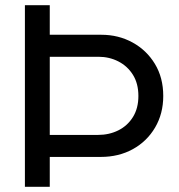

<svg xmlns="http://www.w3.org/2000/svg" viewBox="-20 -720 688 740"><path d="M76 0V-700H171.8V-586H371Q436.5 -586 490.8 -556.3Q545 -526.6 577.1 -473.6Q609.2 -420.6 609.2 -350.2Q609.2 -281.9 577.7 -228.4Q546.2 -175 491.9 -145.1Q437.6 -115.2 368.6 -115.2H171.8V0ZM171.8 -200H357.6Q400.9 -200 436.3 -217.7Q471.6 -235.4 492.5 -269.1Q513.4 -302.9 513.4 -350.1Q513.4 -398 492.4 -431.6Q471.4 -465.2 436.3 -483.2Q401.2 -501.2 359.2 -501.2H171.8Z"/></svg>

Font: MuseoModerno Thin
Style: Regular
Weight: 100
Designer: Pablo Cosgaya, Héctor Gatti, Marcela Romero, and the Authors of The MuseoModerno Project.
Foundry: Omnibus-Type Team
Version: Version 1.003